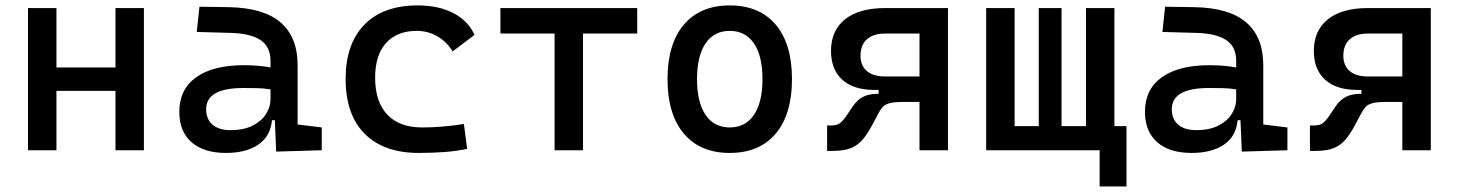

<svg xmlns="http://www.w3.org/2000/svg" viewBox="-20 -547 5313 699"><path d="M82 0V-517.6H185.5V-301.3H400.4V-517.6H503.9V0H400.4V-216.3H185.5V0Z M802.7 9.8Q721.7 9.8 677.2 -29.3Q632.8 -68.4 632.8 -139.6Q632.8 -221.7 694.1 -265.6Q755.4 -309.6 867.2 -309.6Q922.9 -309.6 964.8 -301.3V-325.2Q964.8 -377 928.5 -401.1Q892.1 -425.3 820.3 -427.2L696.3 -430.7L706.1 -522.5L810.5 -521Q939 -519 1001.2 -465.6Q1063.5 -412.1 1063.5 -309.6V-93.8L1151.4 -83V0L985.4 4.9L980.5 -109.4H970.2Q964.4 -49.8 919.7 -20Q875 9.8 802.7 9.8ZM819.3 -73.2Q867.7 -73.2 900.1 -89.8Q932.6 -106.4 948.7 -132.3Q964.8 -158.2 964.8 -185.5V-221.7Q939.9 -225.6 915.3 -226.1Q890.6 -226.6 865.2 -226.6Q730.5 -226.6 730.5 -149.4Q730.5 -113.3 753.7 -93.3Q776.9 -73.2 819.3 -73.2Z M1504.9 9.8Q1377.4 9.8 1307.9 -59.8Q1238.3 -129.4 1238.3 -259.8Q1238.3 -386.7 1306.4 -457Q1374.5 -527.3 1501 -527.3Q1576.7 -527.3 1630.6 -499.3Q1684.6 -471.2 1707.5 -419.9L1627.9 -359.9Q1606 -395.5 1571.8 -415Q1537.6 -434.6 1497.1 -434.6Q1425.3 -434.6 1385.5 -390.4Q1345.7 -346.2 1345.7 -264.6Q1345.7 -176.3 1390.1 -129.6Q1434.6 -83 1516.6 -83Q1555.7 -83 1594 -86.4Q1632.3 -89.8 1668.9 -95.7L1680.7 -4.9Q1638.2 3.9 1593.3 6.8Q1548.3 9.8 1504.9 9.8Z M1999 0V-424.8H1801.8V-517.6H2299.8V-424.8H2102.5V0Z M2636.7 9.8Q2529.3 9.8 2469.7 -60.5Q2410.2 -130.9 2410.2 -258.8Q2410.2 -387.2 2469.7 -457.3Q2529.3 -527.3 2636.7 -527.3Q2744.6 -527.3 2804 -457.3Q2863.3 -387.2 2863.3 -258.8Q2863.3 -130.9 2804 -60.5Q2744.6 9.8 2636.7 9.8ZM2636.7 -83Q2693.8 -83 2724.9 -128.9Q2755.9 -174.8 2755.9 -258.8Q2755.9 -343.3 2724.9 -388.9Q2693.8 -434.6 2636.7 -434.6Q2579.6 -434.6 2548.6 -388.9Q2517.6 -343.3 2517.6 -258.8Q2517.6 -174.8 2548.6 -128.9Q2579.6 -83 2636.7 -83Z M2991.2 2.4V-90.3H3007.3Q3027.3 -90.3 3038.3 -98.9Q3049.3 -107.4 3060.5 -124L3085 -160.2Q3100.6 -183.1 3121.8 -194.3Q3143.1 -205.6 3178.7 -205.6V-219.7H3162.6Q3087.4 -219.7 3046.4 -256.8Q3005.4 -293.9 3005.4 -361.8Q3005.4 -436 3056.6 -476.8Q3107.9 -517.6 3201.7 -517.6H3431.2V0H3327.6V-175.8H3267.6Q3235.8 -175.8 3219.2 -171.4Q3202.6 -167 3194.3 -158.2Q3186 -149.4 3178.7 -135.7L3157.7 -96.2Q3140.1 -62.5 3122.3 -40.8Q3104.5 -19 3079.1 -8.3Q3053.7 2.4 3012.2 2.4ZM3201.7 -268.6H3327.6V-424.8H3201.7Q3159.2 -424.8 3136 -403.8Q3112.8 -382.8 3112.8 -344.2Q3112.8 -308.1 3136 -288.3Q3159.2 -268.6 3201.7 -268.6Z M3570.3 0V-517.6H3673.8V-87.9H3761.7V-517.6H3844.7V-87.9H3933.6V-517.6H4037.1V-87.9H4081.1V131.8H3983.4V0Z M4318.4 9.8Q4237.3 9.8 4192.9 -29.3Q4148.4 -68.4 4148.4 -139.6Q4148.4 -221.7 4209.7 -265.6Q4271 -309.6 4382.8 -309.6Q4438.5 -309.6 4480.5 -301.3V-325.2Q4480.5 -377 4444.1 -401.1Q4407.7 -425.3 4335.9 -427.2L4211.9 -430.7L4221.7 -522.5L4326.2 -521Q4454.6 -519 4516.8 -465.6Q4579.1 -412.1 4579.1 -309.6V-93.8L4667 -83V0L4501 4.9L4496.1 -109.4H4485.8Q4480 -49.8 4435.3 -20Q4390.6 9.8 4318.4 9.8ZM4335 -73.2Q4383.3 -73.2 4415.8 -89.8Q4448.2 -106.4 4464.4 -132.3Q4480.5 -158.2 4480.5 -185.5V-221.7Q4455.6 -225.6 4430.9 -226.1Q4406.2 -226.6 4380.9 -226.6Q4246.1 -226.6 4246.1 -149.4Q4246.1 -113.3 4269.3 -93.3Q4292.5 -73.2 4335 -73.2Z M4749 2.4V-90.3H4765.1Q4785.2 -90.3 4796.1 -98.9Q4807.1 -107.4 4818.4 -124L4842.8 -160.2Q4858.4 -183.1 4879.6 -194.3Q4900.9 -205.6 4936.5 -205.6V-219.7H4920.4Q4845.2 -219.7 4804.2 -256.8Q4763.2 -293.9 4763.2 -361.8Q4763.2 -436 4814.5 -476.8Q4865.7 -517.6 4959.5 -517.6H5189V0H5085.4V-175.8H5025.4Q4993.7 -175.8 4977.1 -171.4Q4960.4 -167 4952.1 -158.2Q4943.8 -149.4 4936.5 -135.7L4915.5 -96.2Q4897.9 -62.5 4880.1 -40.8Q4862.3 -19 4836.9 -8.3Q4811.5 2.4 4770 2.4ZM4959.5 -268.6H5085.4V-424.8H4959.5Q4917 -424.8 4893.8 -403.8Q4870.6 -382.8 4870.6 -344.2Q4870.6 -308.1 4893.8 -288.3Q4917 -268.6 4959.5 -268.6Z"/></svg>

Font: Caskaydia Cove
Style: Regular
Weight: 400
Monospace: yes
Designer: Aaron Bell
Foundry: Saja Typeworks
Version: Version 4.300; ttfautohint (v1.8.3)